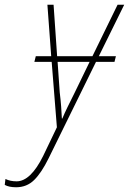

<svg xmlns="http://www.w3.org/2000/svg" viewBox="-132 -547 544 810"><path d="M129 -47Q128 -69 126 -97Q124 -125 120 -157L111 -286H246L183 -156Q168 -126 154 -97.5Q140 -69 131 -47ZM-64 243Q-19 243 12 212.5Q43 182 73 121L273 -286H351L357 -310H285L392 -527H364L258 -310H109L94 -527H68L84 -310H19L13 -286H86L108 -10L50 111Q-3 218 -62 218Q-89 218 -109 208L-112 233Q-94 243 -64 243Z"/></svg>

Font: Noto Sans Display SemiCondensed Thin
Style: Italic
Weight: 250
Width: 4
Designer: Monotype Design team
Foundry: Monotype Imaging Inc.
Version: 1.000